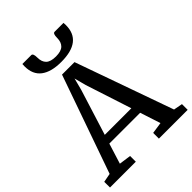

<svg xmlns="http://www.w3.org/2000/svg" viewBox="-287 -1123 1264 1264"><g transform="rotate(-45 345.0 -491.5)"><path d="M0 0ZM45.4 -64.9 286.1 -749H402.3L645 -64.9L707 -53.2V0H439V-53.2L518.6 -64.9L472.2 -207.5H185.1L140.6 -64.9L224.1 -53.2V0H-16.1L-16.6 -53.2ZM452.1 -269.5 347.7 -590.3 326.2 -672.4 304.7 -589.4 204.6 -269.5ZM150.9 -982.9H233.9Q250.5 -982.9 250.5 -941.9Q250.5 -903.3 271.7 -882.3Q293 -861.3 342.3 -861.3Q391.6 -861.3 412.8 -882.3Q434.1 -903.3 434.1 -941.9Q434.1 -982.9 450.7 -982.9H533.7L534.7 -961.4Q534.7 -811 341.8 -811Q248.5 -811 199.2 -848.4Q149.9 -885.7 149.9 -961.4Z"/></g></svg>

Font: Merriweather
Style: Regular
Weight: 400
Designer: Eben Sorkin
Foundry: Eben Sorkin
Version: Version 1.584; ttfautohint (v1.6)